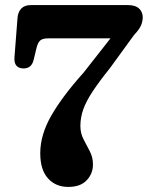

<svg xmlns="http://www.w3.org/2000/svg" viewBox="-20 -720 582 756"><path d="M346 -72.5Q346 -36 321.2 -10Q296.5 16 249 16Q199 16 168.8 -17.8Q138.5 -51.5 138.5 -116.5Q138.5 -189 182.2 -265.2Q226 -341.5 309.5 -434.5L415 -569H170Q147.5 -569 138.2 -560.5Q129 -552 124 -532L112.5 -484.5Q104.5 -450.5 73 -450.5Q33.5 -451 37 -495L49 -650Q51 -673 64 -686.5Q77 -700 101.5 -700H484Q513 -700 527.5 -686.5Q542 -673 542 -651Q542 -637.5 535.8 -621.2Q529.5 -605 508 -582.5L413.5 -452.5Q370.5 -399 344.8 -360Q319 -321 307.8 -289Q296.5 -257 296.5 -224Q296.5 -195.5 308.8 -171.8Q321 -148 333.5 -124.5Q346 -101 346 -72.5Z"/></svg>

Font: Fraunces 9pt SuperSoft SemiBold
Style: Regular
Weight: 600
Version: Version 1.000;[0bf87f6ff]